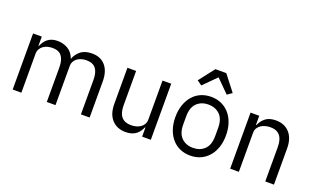

<svg xmlns="http://www.w3.org/2000/svg" viewBox="-81 -1207 2731 1660"><g transform="rotate(20 1284.5 -376.5)"><path d="M85 0V-516H165V-432H169Q178 -452 189.5 -469.5Q201 -487 217.5 -500Q234 -513 256 -520.5Q278 -528 308 -528Q359 -528 402 -503.5Q445 -479 466 -423H468Q482 -465 520.5 -496.5Q559 -528 625 -528Q704 -528 748.5 -476.5Q793 -425 793 -331V0H713V-317Q713 -386 686 -421Q659 -456 600 -456Q576 -456 554.5 -450Q533 -444 516 -432Q499 -420 489 -401.5Q479 -383 479 -358V0H399V-317Q399 -386 372 -421Q345 -456 288 -456Q264 -456 242 -450Q220 -444 203 -432Q186 -420 175.5 -401.5Q165 -383 165 -358V0Z M1276 -84H1272Q1264 -66 1252.5 -48.5Q1241 -31 1224 -17.5Q1207 -4 1183 4Q1159 12 1127 12Q1047 12 1000 -39.5Q953 -91 953 -185V-516H1033V-199Q1033 -60 1151 -60Q1175 -60 1197.5 -66Q1220 -72 1237.5 -84Q1255 -96 1265.5 -114.5Q1276 -133 1276 -159V-516H1356V0H1276Z M1721 12Q1669 12 1626 -7Q1583 -26 1552.5 -61.5Q1522 -97 1505 -146.5Q1488 -196 1488 -258Q1488 -319 1505 -369Q1522 -419 1552.5 -454.5Q1583 -490 1626 -509Q1669 -528 1721 -528Q1773 -528 1815.5 -509Q1858 -490 1889 -454.5Q1920 -419 1937 -369Q1954 -319 1954 -258Q1954 -196 1937 -146.5Q1920 -97 1889 -61.5Q1858 -26 1815.5 -7Q1773 12 1721 12ZM1721 -59Q1786 -59 1827 -99Q1868 -139 1868 -221V-295Q1868 -377 1827 -417Q1786 -457 1721 -457Q1656 -457 1615 -417Q1574 -377 1574 -295V-221Q1574 -139 1615 -99Q1656 -59 1721 -59ZM1772 -765 1883 -622 1839 -591 1722 -708 1605 -591 1561 -622 1672 -765Z M2086 0V-516H2166V-432H2170Q2189 -476 2223.5 -502Q2258 -528 2316 -528Q2396 -528 2442.5 -476.5Q2489 -425 2489 -331V0H2409V-317Q2409 -456 2292 -456Q2268 -456 2245.5 -450Q2223 -444 2205 -432Q2187 -420 2176.5 -401.5Q2166 -383 2166 -358V0Z"/></g></svg>

Font: IBM Plex Sans Devanagari
Style: Regular
Weight: 400
Designer: Mike Abbink, Paul van der Laan, Pieter van Rosmalen, Erin McLaughlin
Foundry: Bold Monday
Version: Version 1.1